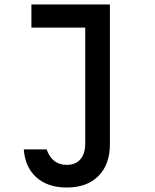

<svg xmlns="http://www.w3.org/2000/svg" viewBox="-20 -620 690 856"><path d="M120 -600H470V23Q470 113 419 164.5Q368 216 278 216Q193 216 142.5 171Q92 126 86 46H188Q199 79 221.5 97Q244 115 278 115Q317 115 338.5 90Q360 65 360 19V-497H120Z"/></svg>

Font: Martian Mono SemiCondensed
Style: Regular
Weight: 400
Width: 4
Designer: Roman Shamin
Foundry: Evil Martians
Version: Version 1.000